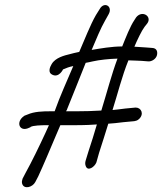

<svg xmlns="http://www.w3.org/2000/svg" viewBox="-20 -682 653 773"><path d="M349 -481C366 -521 386 -570 403 -599L417 -624C436 -657 399 -678 381 -645L366 -621C343 -581 321 -523 299 -473C284 -470 272 -467 261 -464C240 -459 203 -450 188 -424C180 -411 172 -389 191 -381C218 -368 234 -403 234 -403H235C246 -408 259 -413 275 -416C250 -357 222 -296 200 -234H184C152 -234 118 -233 91 -221L78 -216L77 -215C44 -193 56 -153 91 -165L103 -170V-171C114 -177 145 -178 171 -178H177L163 -147C139 -95 107 -29 83 14L71 37C69 43 67 50 69 57C76 82 111 72 122 51L134 28C154 -15 183 -84 205 -136L223 -178H275C295 -178 314 -178 336 -179L370 -181C360 -145 347 -106 336 -72L325 -36C322 -27 323 -19 325 -14C333 10 361 -10 368 -28L379 -67C392 -105 403 -144 416 -184C432 -185 454 -187 476 -190L519 -194H520C525 -195 533 -196 540 -203C561 -223 549 -249 526 -249L484 -245C466 -243 448 -240 433 -239C454 -305 471 -375 497 -439C517 -438 536 -438 550 -437L575 -435C590 -433 608 -444 612 -460C615 -473 612 -488 593 -489L567 -491C554 -492 541 -493 521 -494C533 -522 550 -558 562 -574L570 -584C597 -614 553 -644 528 -612L521 -601C504 -576 487 -532 472 -495C429 -495 385 -487 349 -481ZM250 -241V-242C274 -303 301 -367 325 -429C332 -430 345 -433 354 -435C381 -441 419 -445 453 -446C429 -382 410 -308 388 -237C357 -235 321 -234 288 -234H246C246 -235 249 -239 250 -241Z"/></svg>

Font: Stray Cat
Style: BdCnObl
Weight: 700
Version: Version 1.0